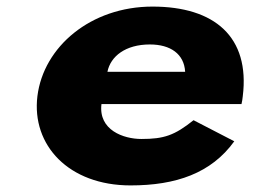

<svg xmlns="http://www.w3.org/2000/svg" viewBox="-20 -548 788 583"><path d="M713.3 -232C715 -238 716.4 -249 717.2 -256C739.3 -436 631.6 -528 443.1 -528C255.5 -528 112.1 -406 93.6 -256C75.4 -107 188.8 15 376.4 15C514.3 15 621.5 -22 691.4 -119L567.7 -183C510 -137 478.4 -126 409.4 -126C355 -126 278.4 -153 288.1 -232ZM306.2 -330C315.6 -377 361.2 -413 435 -413C497.9 -413 539.1 -384 542.2 -330Z"/></svg>

Font: Hussar
Style: BdSuprExtOblOne
Weight: 700
Foundry: Cannot Into Space Fonts
Version: Version 2.00